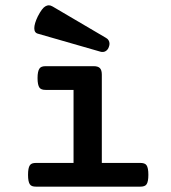

<svg xmlns="http://www.w3.org/2000/svg" viewBox="-20 -699 640 719"><path d="M377 -557.1Q383.3 -553.7 386.7 -547.9Q390.1 -542 390.1 -535.2Q390.1 -529.8 387.7 -523.4Q384.8 -514.6 378.4 -509.5Q372.1 -504.4 364.3 -504.4Q358.9 -504.4 356.4 -505.4L122.1 -572.8Q108.4 -576.2 108.4 -593.3Q108.4 -610.4 121.6 -637.7Q137.7 -668.9 149.9 -675.3Q156.7 -679.2 162.6 -679.2Q169.4 -679.2 176.8 -674.8ZM255.4 -362.3H151.4Q142.6 -362.3 137 -364.3Q131.3 -366.2 127.9 -370.6Q120.6 -380.9 120.6 -406.7Q120.6 -432.1 127.9 -442.4Q131.3 -447.3 137 -449.2Q142.6 -451.2 151.4 -451.2H330.6Q347.2 -451.2 354.2 -443.8Q361.3 -436.5 361.3 -419.4V-88.9H504.9Q513.7 -88.9 519.5 -86.9Q525.4 -85 528.8 -80.1Q535.6 -70.3 535.6 -44.4Q535.6 -18.6 528.8 -8.8Q525.4 -3.9 519.5 -2Q513.7 0 504.9 0H115.7Q106.4 0 100.8 -2Q95.2 -3.9 91.8 -8.8Q85 -18.6 85 -44.4Q85 -70.3 91.8 -80.1Q95.2 -85 100.8 -86.9Q106.4 -88.9 115.7 -88.9H255.4Z"/></svg>

Font: Courier Prime SemiBold
Style: Regular
Weight: 600
Designer: Alan Dague-Greene
Foundry: Quote-Unquote Apps
Version: Version 1.202